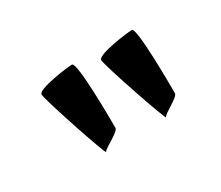

<svg xmlns="http://www.w3.org/2000/svg" viewBox="-52 -886 471 410"><g transform="rotate(-30 183.5 -681.0)"><path d="M58 -757C58 -744 114 -577 116 -582C120 -590 162 -608 159 -618C159 -630 159 -780 146 -780C134 -780 58 -770 58 -757ZM205 -757C205 -744 262 -577 264 -582C266 -590 308 -608 306 -618C306 -630 306 -780 294 -780C281 -780 205 -770 205 -757Z"/></g></svg>

Font: Ampere
Style: SuExt
Weight: 400
Version: Version 1